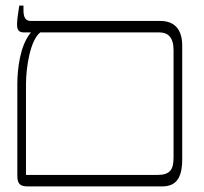

<svg xmlns="http://www.w3.org/2000/svg" viewBox="-20 -667 730 687"><path d="M79 0H559C606 0 632 -24 632 -98V-504C632 -561 605 -592 554 -592H90C71 -592 64 -605 64 -631V-647H49C45 -623 41 -595 41 -580C41 -561 46 -551 66 -551H90V-550C52 -505 42 -421 42 -366V-39C42 -11 50 0 79 0ZM73 -41V-366C73 -426 88 -523 124 -551H551C581 -551 601 -533 601 -488V-104C601 -60 589 -41 542 -41Z"/></svg>

Font: Noto Serif Hebrew Condensed ExtraLight
Style: Regular
Weight: 200
Width: 3
Designer: Monotype Design Team
Foundry: Monotype Imaging Inc.
Version: Version 2.004